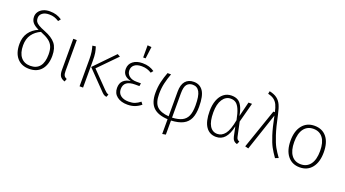

<svg xmlns="http://www.w3.org/2000/svg" viewBox="-66 -1457 4235 2358"><g transform="rotate(20 2051.0 -278.0)"><path d="M497 -237Q497 -121 441 -55Q385 11 282 11Q182 11 124.5 -54Q67 -119 67 -237Q67 -325 109.5 -386Q152 -447 229 -480Q172 -506 146.5 -537Q121 -568 121 -614Q121 -649 141 -678Q161 -707 197.5 -724Q234 -741 283 -741Q331 -741 368.5 -729.5Q406 -718 442 -694L417 -663Q384 -684 355 -693Q326 -702 288 -702Q232 -702 200 -677Q168 -652 168 -613Q168 -585 179.5 -566.5Q191 -548 220 -530.5Q249 -513 305 -491Q406 -452 451.5 -395Q497 -338 497 -237ZM448 -237Q448 -299 431 -339.5Q414 -380 375 -409Q336 -438 265 -466Q196 -435 155.5 -378.5Q115 -322 115 -237Q115 -137 159 -83Q203 -29 282 -29Q364 -29 406 -81.5Q448 -134 448 -237Z M713 -118Q713 -78 723.5 -59.5Q734 -41 760 -30L746 7Q702 -7 684.5 -34.5Q667 -62 667 -115V-522H713Z M1047 -274 1248 -68Q1265 -50 1278 -40.5Q1291 -31 1307 -26L1293 9Q1270 6 1254.5 -5Q1239 -16 1215 -42L992 -272L1244 -532L1280 -512ZM985 -346V0H939V-355Q939 -408 933 -447Q927 -486 916 -523L959 -529Q972 -490 978.5 -452.5Q985 -415 985 -346Z M1727 -486 1703 -456Q1674 -474 1643.5 -483.5Q1613 -493 1574 -493Q1513 -493 1479.5 -466.5Q1446 -440 1446 -393Q1446 -349 1481.5 -320.5Q1517 -292 1576 -292H1635L1629 -254H1573Q1499 -254 1462.5 -226Q1426 -198 1426 -141Q1426 -88 1464.5 -58.5Q1503 -29 1568 -29Q1617 -29 1650 -42Q1683 -55 1718 -83L1742 -52Q1706 -22 1663.5 -5.5Q1621 11 1566 11Q1482 11 1430 -29Q1378 -69 1378 -140Q1378 -202 1413.5 -235.5Q1449 -269 1509 -276Q1399 -300 1399 -395Q1399 -458 1446.5 -495Q1494 -532 1570 -532Q1620 -532 1657.5 -520Q1695 -508 1727 -486ZM1604 -755 1584 -600H1552V-759Z M2138 11V195L2093 203V10Q1963 3 1902.5 -58Q1842 -119 1842 -244Q1842 -320 1857.5 -386.5Q1873 -453 1899 -522H1945Q1920 -456 1904.5 -389.5Q1889 -323 1889 -246Q1889 -132 1938.5 -84Q1988 -36 2093 -28V-350Q2093 -442 2132 -487Q2171 -532 2241 -532Q2320 -532 2362.5 -470Q2405 -408 2405 -265Q2405 -172 2378.5 -113Q2352 -54 2293.5 -24Q2235 6 2138 11ZM2358 -265Q2358 -389 2329 -441.5Q2300 -494 2241 -494Q2192 -494 2165 -461.5Q2138 -429 2138 -344V-27Q2218 -31 2266 -55Q2314 -79 2336 -129Q2358 -179 2358 -265Z M2909 -329 2957 -522H3003L2935 -266L2974 -83Q2978 -61 2988 -50Q2998 -39 3015 -33L2998 6Q2944 -7 2931 -67L2905 -192Q2883 -89 2838.5 -39Q2794 11 2725 11Q2638 11 2591 -58Q2544 -127 2544 -262Q2544 -342 2567 -403Q2590 -464 2633 -498Q2676 -532 2735 -532Q2783 -532 2816 -513.5Q2849 -495 2872 -451Q2895 -407 2909 -329ZM2592 -262Q2592 -144 2627.5 -86.5Q2663 -29 2727 -29Q2785 -29 2827 -82Q2869 -135 2893 -268Q2876 -356 2854.5 -404.5Q2833 -453 2805.5 -473Q2778 -493 2737 -493Q2673 -493 2632.5 -432Q2592 -371 2592 -262Z M3348 -507Q3380 -352 3411 -258.5Q3442 -165 3469 -116.5Q3496 -68 3539 -9L3496 8Q3453 -53 3426 -102.5Q3399 -152 3369.5 -243Q3340 -334 3311 -481L3147 8L3103 -3L3282 -522H3302Q3290 -579 3273 -614.5Q3256 -650 3226.5 -672.5Q3197 -695 3147 -706L3154 -742Q3216 -729 3253 -701.5Q3290 -674 3311 -628.5Q3332 -583 3348 -507Z M4035 -263Q4035 -135 3977 -62Q3919 11 3818 11Q3717 11 3659.5 -61.5Q3602 -134 3602 -260Q3602 -387 3660.5 -459.5Q3719 -532 3819 -532Q3921 -532 3978 -461.5Q4035 -391 4035 -263ZM3650 -260Q3650 -149 3694 -89Q3738 -29 3818 -29Q3897 -29 3942 -89Q3987 -149 3987 -263Q3987 -375 3943 -433.5Q3899 -492 3819 -492Q3740 -492 3695 -432.5Q3650 -373 3650 -260Z"/></g></svg>

Font: FiraGO ExtraLight
Style: Regular
Weight: 200
Designer: bBox Type
Foundry: bBox Type GmbH
Version: Version 1.001